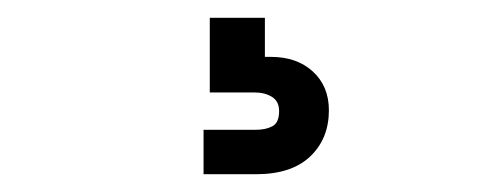

<svg xmlns="http://www.w3.org/2000/svg" viewBox="-20 -30 560 216"><path d="M278 -10V34H285Q314 34 332 50.5Q350 67 350 94Q350 126 329 146Q308 166 268 166H209V116H268Q279 116 286.5 112Q294 108 294 95Q294 84 286 79Q278 74 266 74H216V-10Z"/></svg>

Font: Bigshot One
Style: Regular
Weight: 400
Designer: Gesine Todt
Foundry: Gesine Todt
Version: Version 1.000